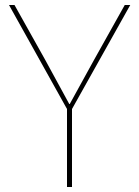

<svg xmlns="http://www.w3.org/2000/svg" viewBox="-20 -748 557 768"><path d="M248 -312 16 -728H38L160 -510L257 -332H259L357 -510L479 -728H501L268 -312V0H248Z"/></svg>

Font: Murecho Thin Thin
Style: Regular
Weight: 250
Version: Version 1.010